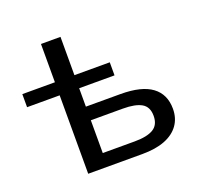

<svg xmlns="http://www.w3.org/2000/svg" viewBox="-123 -842 1023 980"><g transform="rotate(-20 388.5 -352.5)"><path d="M195 0V-426H18V-497H195V-705H301V-497H493V-426H301V-326H489Q603 -326 659 -284.5Q715 -243 715 -164Q715 -113 688.5 -76Q662 -39 612 -19.5Q562 0 489 0ZM301 -74H475Q542 -74 576 -94.5Q610 -115 610 -164Q610 -213 576 -232.5Q542 -252 475 -252H301Z"/></g></svg>

Font: Nunito Sans 7pt SemiExpanded Medium
Style: Regular
Weight: 500
Width: 6
Designer: Vernon Adams
Foundry: Vernon Adams
Version: Version 3.101;gftools[0.9.27]